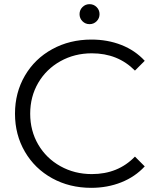

<svg xmlns="http://www.w3.org/2000/svg" viewBox="-20 -896 759 922"><path d="M52 -350Q52 -451 99.5 -532.5Q147 -614 231 -660Q315 -706 419 -706Q497 -706 563 -680Q629 -654 675 -604L628 -557Q546 -640 421 -640Q338 -640 270 -602Q202 -564 163.5 -498Q125 -432 125 -350Q125 -268 163.5 -202Q202 -136 270 -98Q338 -60 421 -60Q547 -60 628 -144L675 -97Q629 -47 562.5 -20.5Q496 6 418 6Q314 6 230.5 -40Q147 -86 99.5 -167.5Q52 -249 52 -350ZM362 -828Q362 -848 376 -862Q390 -876 410 -876Q430 -876 444 -862Q458 -848 458 -828Q458 -808 444 -794Q430 -780 410 -780Q390 -780 376 -794Q362 -808 362 -828Z"/></svg>

Font: Montserrat-Regular
Style: Regular
Weight: 400
Version: Version 7.200